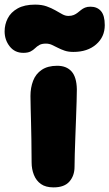

<svg xmlns="http://www.w3.org/2000/svg" viewBox="-75 -802 474 832"><path d="M157 10Q123 10 102.5 -4.5Q82 -19 72 -44Q62 -69 62 -98Q62 -158 61 -199.5Q60 -241 59.5 -271.5Q59 -302 58 -329Q57 -356 57 -386Q57 -422 68.5 -452Q80 -482 106 -499.5Q132 -517 173 -517Q213 -517 235 -492.5Q257 -468 258 -415Q258 -396 257 -362.5Q256 -329 254.5 -289Q253 -249 251.5 -208.5Q250 -168 249 -134Q248 -100 248 -79Q248 -41 226 -15.5Q204 10 157 10ZM26 -573Q-11 -573 -33 -601Q-55 -629 -55 -666Q-55 -696 -41.5 -722.5Q-28 -749 1.5 -765.5Q31 -782 77 -782Q106 -782 127 -774.5Q148 -767 164.5 -757.5Q181 -748 194.5 -740.5Q208 -733 221 -733Q235 -733 244.5 -737Q254 -741 261.5 -747Q269 -753 276.5 -759Q284 -765 293.5 -769Q303 -773 317 -773Q346 -773 362.5 -754Q379 -735 379 -693Q379 -642 341.5 -609.5Q304 -577 243 -577Q221 -577 205 -582.5Q189 -588 175.5 -595Q162 -602 150 -607.5Q138 -613 124 -613Q106 -613 95.5 -607Q85 -601 77 -593Q69 -585 57.5 -579Q46 -573 26 -573Z"/></svg>

Font: Shantell Sans ExtraBold
Style: Regular
Weight: 800
Designer: Stephen Nixon, Anya Danilova, Shantell Martin
Foundry: Arrow Type
Version: Version 1.011;[c5ecc13dd]